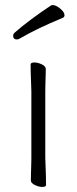

<svg xmlns="http://www.w3.org/2000/svg" viewBox="-20 -730 303 759"><path d="M227 -659Q235 -662 235 -670Q235 -682 218 -696Q201 -710 188 -710Q185 -710 181 -708Q143 -683 104 -654Q65 -625 38 -601Q32 -595 32 -589Q32 -574 47 -574Q51 -574 57 -577Q91 -597 133.5 -617.5Q176 -638 227 -659ZM104 -368V-105Q104 -98 103.5 -80Q103 -62 102.5 -43.5Q102 -25 102 -17Q102 -6 118 1.5Q134 9 147 9Q162 9 162 1Q162 -11 161.5 -34Q161 -57 160 -78Q159 -99 159 -105V-368Q159 -380 159.5 -398Q160 -416 160.5 -432.5Q161 -449 161 -457Q161 -468 145.5 -475.5Q130 -483 116 -483Q101 -483 101 -475Q101 -464 101.5 -442Q102 -420 103 -399Q104 -378 104 -368Z"/></svg>

Font: Klee One
Style: Regular
Weight: 400
Designer: Fontworks Inc.
Foundry: Fontworks Inc.
Version: Version 1.100